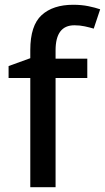

<svg xmlns="http://www.w3.org/2000/svg" viewBox="-20 -878 440 805"><path d="M346 -551H213V-93H107V-551H16V-601L107 -634V-668Q107 -771 154.5 -814.5Q202 -858 287 -858Q322 -858 351 -852Q380 -846 400 -839L373 -758Q356 -763 335.5 -767.5Q315 -772 292 -772Q213 -772 213 -667V-632H346Z"/></svg>

Font: Noto Sans Telugu UI Medium
Style: Regular
Weight: 500
Designer: Jelle Bosma - Monotype Design Team
Foundry: Monotype Imaging Inc.
Version: Version 2.005; ttfautohint (v1.8.4.7-5d5b)